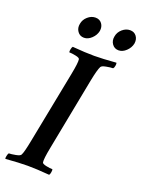

<svg xmlns="http://www.w3.org/2000/svg" viewBox="-163 -897 727 973"><g transform="rotate(20 200.5 -410.5)"><path d="M300.8 -768.6Q304.7 -792 323.7 -808.6Q342.8 -825.2 365.2 -825.2Q387.7 -825.2 399.9 -808.6Q412.1 -792 408.2 -768.6Q403.3 -745.1 384.3 -727.1Q365.2 -709 343.8 -709Q321.3 -709 308.6 -727.1Q295.9 -745.1 300.8 -768.6ZM114.3 -768.6Q118.2 -792 137.2 -808.6Q156.2 -825.2 178.7 -825.2Q201.2 -825.2 213.4 -808.6Q225.6 -792 221.7 -768.6Q216.8 -745.1 197.8 -727.1Q178.7 -709 157.2 -709Q134.8 -709 122.1 -727.1Q109.4 -745.1 114.3 -768.6ZM237.3 -640.6Q281.2 -640.6 355.5 -646.5Q358.4 -641.6 356.4 -630.4Q354.5 -619.1 349.6 -614.3Q335.9 -614.3 313 -609.9Q290 -605.5 286.1 -597.7Q276.4 -580.1 263.7 -515.6L188.5 -127Q175.8 -62.5 178.7 -44.9Q179.7 -37.1 200.7 -32.7Q221.7 -28.3 235.4 -28.3Q237.3 -24.4 235.4 -12.2Q233.4 0 229.5 3.9Q159.2 -2 112.3 -2Q67.4 -2 -6.8 3.9Q-8.8 0 -6.3 -11.7Q-3.9 -23.4 0 -28.3Q13.7 -28.3 36.6 -32.7Q59.6 -37.1 63.5 -44.9Q72.3 -60.5 85 -127L161.1 -515.6Q173.8 -580.1 170.9 -597.7Q169.9 -605.5 148.4 -609.9Q127 -614.3 113.3 -614.3Q111.3 -619.1 113.8 -630.9Q116.2 -642.6 120.1 -646.5Q192.4 -640.6 237.3 -640.6Z"/></g></svg>

Font: Crimson
Style: SemiboldItalic
Weight: 600
Italic angle: -11°
Version: Version 0.8 ; ttfautohint (v1.00) -l 8 -r 50 -G 200 -x 14 -D